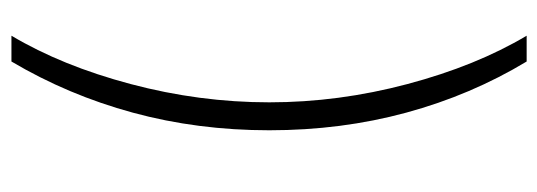

<svg xmlns="http://www.w3.org/2000/svg" viewBox="-334 -443 977 349"><g transform="rotate(90 154.5 -268.5)"><path d="M91.8 199.2H44.9Q99.6 107.4 132.8 -17.6Q166 -142.6 166 -269.5Q166 -395.5 132.8 -520.5Q99.6 -645.5 44.9 -737.3H91.8Q152.8 -636.2 184.8 -518.3Q216.8 -400.4 216.8 -269.5Q216.8 -139.2 184.8 -21.5Q152.8 96.2 91.8 199.2Z"/></g></svg>

Font: Pretendard ExtraLight
Style: Regular
Weight: 200
Designer: Base glyphs from Inter by Rasmus Andersson; Hangeul glyphs from Noto Sans CJK(Source Han Sans) by Jang Soo-young and Kan
Foundry: Kil Hyung-jin
Version: Version 1.309